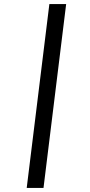

<svg xmlns="http://www.w3.org/2000/svg" viewBox="-20 -827 443 949"><path d="M224 -807H307L195 102H112Z"/></svg>

Font: Yekcdsyqcyvpieeyorgstswgcgt
Style: Regular
Weight: 400
Italic angle: -8°
Designer: Carrois Corporate & Edenspiekermann
Foundry: Carrois Corporate GbR & Edenspiekermann AG
Version: Version 2.001